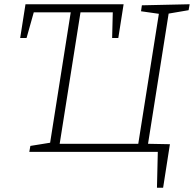

<svg xmlns="http://www.w3.org/2000/svg" viewBox="-20 -715 913 904"><path d="M719 169 723 0H118L123 -28L216 -43L313 -657H139L105 -536H75L100 -695H562L537 -536H508L511 -657H359L261 -38H631L728 -650L644 -662L648 -690L873 -695L868 -667L774 -651L677 -38L780 -36L748 169Z"/></svg>

Font: Bitter Light
Style: Italic
Weight: 300
Italic angle: -9°
Designer: Sol Matas, and Bitter project Authors
Foundry: Sol Matas
Version: Version 2.001